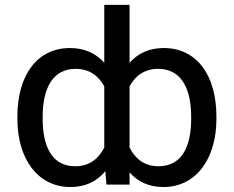

<svg xmlns="http://www.w3.org/2000/svg" viewBox="-20 -747 946 777"><path d="M855.8 -265.6V-275.6C855.8 -443.2 775.6 -552.6 643.1 -552.6C584.5 -552.6 538.4 -531.6 504.3 -492.9V-727.3H402V-492.9C367.9 -531.6 321.7 -552.6 263.1 -552.6C130.7 -552.6 50.4 -443.2 50.4 -275.6V-265.6C50.4 -105.1 132.1 9.9 265.3 9.9C325.3 9.9 372.2 -12.8 406.2 -54.3L410.9 0H504.3V-49.4C538 -11 583.5 9.9 641 9.9C774.1 9.9 855.8 -105.1 855.8 -265.6ZM152.7 -265.6V-275.6C152.7 -383.5 189.6 -468.4 286.2 -468.4C341.6 -468.4 378.9 -440 402 -397.4V-149.9C378.6 -104.4 342.3 -74.2 284.1 -74.2C187.9 -74.2 152.7 -158 152.7 -265.6ZM504.3 -149.9V-397.4C527 -440 564.6 -468.4 620 -468.4C716.6 -468.4 753.6 -383.5 753.6 -275.6V-265.6C753.6 -158 718.4 -74.2 621.8 -74.2C563.9 -74.2 527.3 -104.4 504.3 -149.9Z"/></svg>

Font: Margiela Sans Text
Style: Regular
Weight: 400
Designer: Stefan Endress, Andreas Faust
Version: Version 1.100;FEAKit 1.0